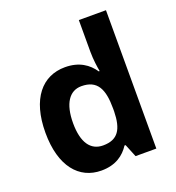

<svg xmlns="http://www.w3.org/2000/svg" viewBox="-138 -922 909 991"><g transform="rotate(-20 316.5 -426.0)"><path d="M251 -41C330 -41 377 -77 406 -122H412L441 -51H555V-811H406V-636C406 -593 413 -548 417 -527H412C382 -572 333 -607 255 -607C130 -607 45 -510 45 -323C45 -138 129 -41 251 -41ZM303 -160C235 -160 196 -214 196 -321C196 -428 235 -486 301 -486C389 -486 416 -428 416 -322V-306C414 -208 385 -160 303 -160Z"/></g></svg>

Font: Noto Sans Tamil UI
Style: Bold
Weight: 700
Designer: Jelle Bosma - Monotype Design Team
Foundry: Monotype Imaging Inc.
Version: Version 2.004